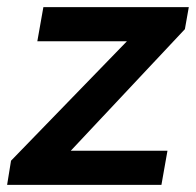

<svg xmlns="http://www.w3.org/2000/svg" viewBox="-43 -520 551 540"><path d="M-12 -68 314 -404H62L79 -500H488L477 -438L156 -96H428L411 0H-23Z"/></svg>

Font: Sarabun
Style: Bold Italic
Weight: 700
Italic angle: -10°
Designer: Suppakit Chalermlarp | Katatrad Co.,Ltd.
Foundry: Cadson Demak Co.,Ltd.
Version: Version 1.000; ttfautohint (v1.6)